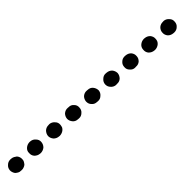

<svg xmlns="http://www.w3.org/2000/svg" viewBox="-46 -613 653 683"><g transform="rotate(5 280.0 -271.5)"><path d="M13 17Q17 21 23 23Q28 25 33 25Q39 24 44 22Q49 20 52 16L55 13Q59 9 61 3Q63 -2 63 -7Q62 -13 60 -18Q58 -23 54 -26Q50 -30 45 -32Q40 -34 34 -34Q29 -33 24 -31Q19 -29 15 -25L12 -22Q4 -13 5 -2Q5 9 13 17ZM76 -50Q84 -42 95 -42Q107 -43 115 -51L118 -54Q125 -63 125 -74Q124 -85 116 -93Q108 -101 96 -100Q85 -100 77 -92L74 -89Q67 -80 67 -69Q67 -57 76 -50ZM138 -116Q146 -109 158 -109Q169 -110 177 -118L180 -121Q183 -125 185 -130Q187 -135 187 -141Q187 -146 185 -151Q182 -156 178 -160Q170 -168 159 -167Q147 -167 139 -159L136 -155Q129 -147 129 -136Q130 -124 138 -116ZM200 -183Q208 -176 220 -176Q231 -176 239 -185L242 -188Q250 -196 249 -208Q249 -219 240 -227Q232 -235 221 -234Q209 -234 202 -225L199 -222Q191 -214 191 -202Q192 -191 200 -183ZM262 -250Q271 -242 282 -243Q293 -243 301 -252L304 -255Q312 -263 311 -275Q311 -286 303 -294Q294 -301 283 -301Q272 -301 264 -292L261 -289Q253 -281 253 -269Q254 -258 262 -250ZM324 -317Q333 -309 344 -310Q355 -310 363 -318L366 -322Q374 -330 374 -341Q373 -353 365 -361Q356 -368 345 -368Q334 -367 326 -359L323 -356Q315 -348 316 -336Q316 -325 324 -317ZM387 -384Q395 -376 406 -377Q418 -377 425 -385L428 -389Q436 -397 436 -408Q435 -420 427 -427Q419 -435 407 -435Q396 -434 388 -426L385 -423Q377 -414 378 -403Q378 -392 387 -384ZM449 -451Q457 -443 468 -443Q480 -444 488 -452L491 -455Q498 -464 498 -475Q498 -486 489 -494Q481 -502 469 -502Q458 -501 450 -493L447 -490Q440 -481 440 -470Q440 -459 449 -451ZM511 -518Q519 -510 531 -510Q542 -511 550 -519L553 -522Q561 -531 560 -542Q560 -553 551 -561Q543 -569 532 -568Q520 -568 512 -560L509 -556Q502 -548 502 -537Q503 -525 511 -518Z"/></g></svg>

Font: FRB American Cursive Guidelines Dotted Ultra
Style: Bold Italic
Weight: 1000
Italic angle: -25°
Version: Version 2.0;Modular Font Editor K font №1